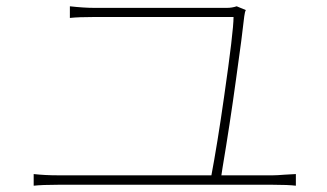

<svg xmlns="http://www.w3.org/2000/svg" viewBox="-20 -668 1040 610"><path d="M756 -616Q750 -559 730 -417Q710 -271 687 -135L682 -102H650Q671 -213 692 -361Q722 -569 722 -614H421H328H280Q229 -614 202 -611V-648Q247 -643 279 -643H315H384H472H563H645H701Q717 -643 732 -648L761 -636Q758 -631 756 -616ZM164 -111H847Q860 -111 884 -113L920 -115V-78Q895 -81 847 -81H164Q115 -81 87 -78V-115Q123 -111 164 -111Z"/></svg>

Font: Merged Yaku Han JP Thin
Style: Regular
Weight: 250
Designer: Ryoko NISHIZUKA 西塚涼子 (kana, bopomofo & ideographs); Paul D. Hunt (Latin, Greek & Cyrillic); Sandoll Communications 산돌커뮤니
Foundry: Adobe
Version: Version 2.004